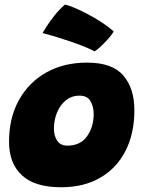

<svg xmlns="http://www.w3.org/2000/svg" viewBox="-20 -799 625 828"><path d="M243.5 8.5Q130.5 8.5 74.8 -42.8Q19 -94 19 -187.5Q19 -291 61.8 -367.8Q104.5 -444.5 180.2 -486.8Q256 -529 355.5 -529Q464.5 -529 512 -473.2Q559.5 -417.5 559.5 -324Q559.5 -223 521.2 -148.2Q483 -73.5 412.2 -32.5Q341.5 8.5 243.5 8.5ZM270.5 -171Q327 -171 355.5 -211.5Q384 -252 384 -307Q384 -339 370.2 -362.8Q356.5 -386.5 323 -386.5Q288.5 -386.5 263.8 -366.2Q239 -346 225.8 -313.5Q212.5 -281 212.5 -245Q212.5 -213 226.8 -192Q241 -171 270.5 -171ZM260 -779Q271.5 -777.5 297.8 -766.8Q324 -756 356.2 -739.2Q388.5 -722.5 419 -702.5Q449.5 -682.5 470.5 -663Q460 -646 442.8 -627.2Q425.5 -608.5 410 -594.5Q394.5 -580.5 387.5 -577.5Q371 -587 343 -598.2Q315 -609.5 282.5 -620.5Q250 -631.5 218.8 -641Q187.5 -650.5 163.5 -656.5Q167 -663 180.5 -684.2Q194 -705.5 214.8 -731.8Q235.5 -758 260 -779Z"/></svg>

Font: Grandstander Black
Style: Italic
Weight: 900
Italic angle: -15°
Designer: Tyler Finck
Foundry: Etcetera Type Co
Version: Version 1.200; ttfautohint (v1.8.3)